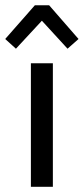

<svg xmlns="http://www.w3.org/2000/svg" viewBox="-38 -714 320 734"><path d="M95.2 -693.8H149.9L262.2 -564.9L220.2 -527.8L122.1 -634.8L22.9 -527.8L-18.1 -564.9ZM80.1 -472.2H164.1V0H80.1Z"/></svg>

Font: Post Grotesk Regular
Style: Regular
Weight: 500
Version: 0.900; ttfautohint (v0.96) -l 8 -r 50 -G 200 -x 14 -w "gGD" 